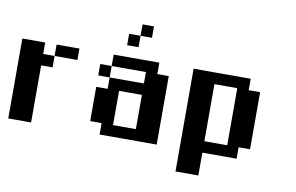

<svg xmlns="http://www.w3.org/2000/svg" viewBox="-77 -767 1593 1035"><g transform="rotate(10 719.0 -250.0)"><path d="M125 -437.5H0V0H125V-312.5H187.5V-375H125ZM187.5 -437.5V-375H312.5V-437.5Z M687.5 -625H625V-562.5H687.5ZM625 -562.5H562.5V-500H625ZM812.5 0V-375H750V-437.5H500V-375H437.5V-312.5H500V-250H437.5V-62.5H500V0ZM687.5 -312.5H500V-375H687.5ZM562.5 -62.5V-250H687.5V-62.5Z M1062.5 125V0H1250V-62.5H1312.5V-375H1250V-437.5H937.5V125ZM1062.5 -62.5V-375H1187.5V-62.5Z"/></g></svg>

Font: Chicago Kare
Style: Regular
Weight: 400
Designer: Duane King
Version: Version 1.001;hotconv 1.0.109;makeotfexe 2.5.65596